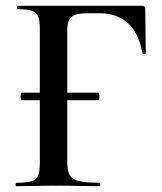

<svg xmlns="http://www.w3.org/2000/svg" viewBox="-20 -645 562 665"><path d="M56 -298Q53 -298 52 -304.5Q51 -311 52 -317.5Q53 -324 56 -324H320Q323 -324 324 -317.5Q325 -311 324 -304.5Q323 -298 320 -298ZM37 0Q34 0 34 -6Q34 -12 37 -12Q71 -12 88.5 -17Q106 -22 112 -37Q118 -52 118 -81V-544Q118 -573 112.5 -587.5Q107 -602 91 -607.5Q75 -613 42 -613Q39 -613 39 -619Q39 -625 42 -625H473Q483 -625 483 -616L485 -461Q485 -458 479.5 -457.5Q474 -457 473 -460Q461 -530 423.5 -564.5Q386 -599 326 -599H279Q242 -599 227.5 -586Q213 -573 213 -543V-85Q213 -55 221 -39.5Q229 -24 253 -18Q277 -12 325 -12Q327 -12 327 -6Q327 0 325 0Q291 0 252 -1Q213 -2 163 -2Q128 -2 95 -1Q62 0 37 0Z"/></svg>

Font: Cormorant SemiBold
Style: Regular
Weight: 600
Designer: Christian Thalmann (Catharsis Fonts)
Foundry: Catharsis Fonts
Version: Version 4.000